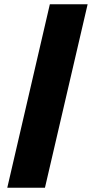

<svg xmlns="http://www.w3.org/2000/svg" viewBox="-20 -883 445 903"><path d="M191.4 0H14.2L214.4 -862.8H392.1Z"/></svg>

Font: Anton
Style: Regular
Weight: 400
Designer: Vernon Adams, Tural Alisoy
Foundry: Vernon Adams
Version: Version 2.300